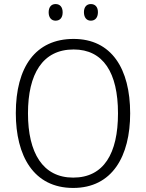

<svg xmlns="http://www.w3.org/2000/svg" viewBox="-20 -917 721 947"><path d="M220 -856C220 -831 233 -815 254 -815C276 -815 289 -830 289 -856C289 -882 276 -897 254 -897C233 -897 220 -882 220 -856ZM394 -857C394 -831 407 -815 428 -815C450 -815 463 -831 463 -857C463 -882 450 -897 428 -897C407 -897 394 -882 394 -857ZM622 -358C622 -578 530 -725 343 -725C155 -725 58 -586 58 -359C58 -149 145 10 341 10C534 10 622 -147 622 -358ZM118 -358C118 -552 190 -673 343 -673C489 -673 562 -559 562 -358C562 -160 492 -41 341 -41C191 -41 118 -163 118 -358Z"/></svg>

Font: Noto Sans Ethiopic SemiCondensed Light
Style: Regular
Weight: 300
Width: 4
Designer: Monotype Design Team
Foundry: Monotype Imaging Inc.
Version: Version 2.102